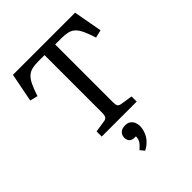

<svg xmlns="http://www.w3.org/2000/svg" viewBox="-262 -847 1263 1263"><g transform="rotate(-45 369.0 -216.0)"><path d="M207 0V-47.9L287.1 -60.1Q306.2 -63 313 -74Q319.8 -85 319.8 -109.9V-645H265.1Q228 -645 203.1 -638.9Q178.2 -632.8 160.2 -616Q142.1 -599.1 127.4 -568.1Q112.8 -537.1 96.2 -486.8L42 -500L81.1 -700.2H659.2L695.8 -500L641.1 -486.8Q625 -536.6 610.6 -567.9Q596.2 -599.1 578.6 -616Q561 -632.8 536.1 -638.9Q511.2 -645 475.1 -645H418.9V-106Q418.9 -82 425.5 -72.5Q432.1 -63 453.1 -60.1L532.2 -47.9V0ZM343.3 268.1 319.3 238.8Q339.4 221.7 349.9 208.3Q360.4 194.8 363.8 182.4Q367.2 169.9 367.2 158.2H356.9Q329.1 158.2 317.6 144.5Q306.2 130.9 306.2 111.8Q306.2 94.7 313.7 82.3Q321.3 69.8 334.7 63Q348.1 56.2 367.2 56.2Q391.1 56.2 405.5 66.7Q419.9 77.1 427 93.5Q434.1 109.9 434.1 127.9Q434.1 153.8 424.1 180.9Q414.1 208 393.6 230.5Q373 252.9 343.3 268.1Z"/></g></svg>

Font: Literata
Style: Regular
Weight: 400
Designer: Latin by Veronika Burian and Jose Scaglione. Greek by Irene Vlachou. Cyrillic by Vera Evstafieva.
Foundry: TypeTogether
Version: Version 3.002